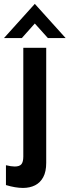

<svg xmlns="http://www.w3.org/2000/svg" viewBox="-52 -734 351 968"><path d="M64 213.5Q26 213.5 -22 199V99Q5 105.5 22 105.5Q46.5 105.5 56 93.8Q65.5 82 65.5 55.5V-493H181V87Q181 131.5 166 159.2Q151 187 124.8 200.2Q98.5 213.5 64 213.5ZM279 -542H189.5L123.5 -615.5L58 -542H-32L123.5 -714.5Z"/></svg>

Font: Acari Sans Neue
Style: Bold
Weight: 700
Designer: Alfredo Marco Pradil (font), Cristiano Sobral (main changes)
Foundry: Hanken Design Co. (font), Cristiano Sobral (main changes)
Version: Version 2.459;March 19, 2022;FontCreator 14.0.0.2808 64-bit;